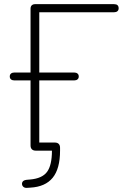

<svg xmlns="http://www.w3.org/2000/svg" viewBox="-20 -725 598 924"><path d="M86 162Q85 153 91 147Q97 141 112 140L124 139Q183 134 206.5 102Q230 70 230 0H152Q140 0 133.5 -6.5Q127 -13 127 -25V-338H49Q39 -338 33 -343Q27 -348 27 -357Q27 -366 33 -371Q39 -376 49 -376H127V-683Q127 -694 133 -699.5Q139 -705 149 -705H529Q540 -705 545.5 -700Q551 -695 551 -685Q551 -676 545 -671Q539 -666 529 -666H169V-376H337Q347 -376 353 -371Q359 -366 359 -357Q359 -348 353 -343Q347 -338 337 -338H169V-20L150 -39H244Q256 -39 262.5 -32.5Q269 -26 269 -14V0Q269 87 233.5 130.5Q198 174 126 178L111 179Q100 180 93.5 175Q87 170 86 162Z"/></svg>

Font: SN Pro Thin
Style: Regular
Weight: 200
Designer: Tobias Whetton
Foundry: Supernotes
Version: Version 1.003;Glyphs 3.3 (3324)